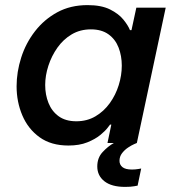

<svg xmlns="http://www.w3.org/2000/svg" viewBox="-20 -560 669 752"><path d="M470 172Q417 172 389 150Q361 128 361 92Q361 58 382 35.5Q403 13 426 0H401L416 -72H411Q411 -72 401.5 -59.5Q392 -47 372.5 -31Q353 -15 322 -2.5Q291 10 248 10Q180 10 135 -22.5Q90 -55 67.5 -108Q45 -161 45 -222Q45 -278 63 -334.5Q81 -391 117 -437.5Q153 -484 204.5 -512Q256 -540 323 -540Q377 -540 411 -523Q445 -506 463.5 -483Q482 -460 489 -442H495L514 -530H629L516 0Q516 0 505.5 4.5Q495 9 481.5 18Q468 27 458 40Q448 53 448 70Q448 85 459.5 94.5Q471 104 497 104Q510 104 521.5 102Q533 100 533 100L519 167Q519 167 505.5 169.5Q492 172 470 172ZM336 -445Q294 -445 261 -425.5Q228 -406 205 -373.5Q182 -341 169.5 -302.5Q157 -264 157 -227Q157 -189 170 -156.5Q183 -124 210 -104.5Q237 -85 279 -85Q321 -85 354 -104.5Q387 -124 410 -156Q433 -188 445 -226.5Q457 -265 457 -303Q457 -341 444.5 -373.5Q432 -406 405 -425.5Q378 -445 336 -445Z"/></svg>

Font: Be Vietnam Pro Medium
Style: Italic
Weight: 500
Italic angle: -12°
Designer: Lam Bao, Tony Le, Vietanh Nguyen
Foundry: Yellow Type Foundry
Version: Version 1.002; ttfautohint (v1.8.3)